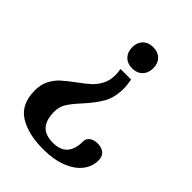

<svg xmlns="http://www.w3.org/2000/svg" viewBox="-209 -580 921 921"><g transform="rotate(45 251.0 -120.0)"><path d="M209 -409Q209 -441 228.5 -460.5Q248 -480 281 -480Q313 -480 332.5 -460.5Q352 -441 352 -409Q352 -376 332.5 -356Q313 -336 281 -336Q248 -336 228.5 -356Q209 -376 209 -409ZM25 68Q25 28 40.5 -1.5Q56 -31 78 -51Q100 -71 138 -99Q175 -126 196.5 -145.5Q218 -165 232.5 -193Q247 -221 247 -258Q247 -272 243 -295H315Q321 -262 321 -241Q321 -179 297.5 -137.5Q274 -96 230 -48Q196 -11 179.5 15Q163 41 163 74Q163 129 187 157Q211 185 265 185Q362 185 362 77Q362 59 377.5 47Q393 35 418 35Q445 35 462 48.5Q479 62 479 90Q479 131 453 165Q427 199 375.5 219.5Q324 240 253 240Q150 240 87.5 200.5Q25 161 25 68Z"/></g></svg>

Font: Taviraj DemiBold
Style: Regular
Weight: 600
Designer: Katatrad Team
Foundry: CadsonDemak
Version: Version 1.030